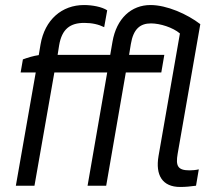

<svg xmlns="http://www.w3.org/2000/svg" viewBox="-20 -738 865 763"><path d="M71 -502 62 -450H122L43 0H117L196 -450H406L328 0H402L480 -450H621L633 -520H493L500 -563C510 -623 537 -645 580 -645C616 -645 667 -629 695 -605L610 -118C597 -42 625 5 696 5C719 5 736 3 759 0L770 -65C757 -62 744 -61 733 -61C685 -61 678 -80 686 -127L776 -642C724 -682 643 -718 578 -718C502 -718 443 -665 427 -572L418 -520H209L215 -558C226 -623 259 -647 315 -647C346 -647 372 -641 394 -630L406 -697C385 -711 346 -718 314 -718C226 -718 158 -660 141 -561L134 -519C113 -516 90 -509 71 -502Z"/></svg>

Font: Fixel Display 20240404
Style: Italic
Weight: 400
Italic angle: -10°
Designer: AlfaBravo + MacPaw
Foundry: Kyrylo Tkachov, Marchela Mozhyna, Serhii Makarenko, Maria Weinstein, Zakhar Kryvoshyya
Version: Version 1.211;Glyphs 3.2 (3225)